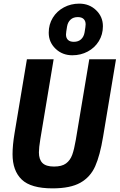

<svg xmlns="http://www.w3.org/2000/svg" viewBox="-20 -1024 658 1056"><path d="M275 -698 202 -260Q194 -212 194 -186Q194 -147 213.5 -127.5Q233 -108 277 -108Q320 -108 343 -125Q366 -142 377 -172Q388 -202 397 -255L471 -698H618L547 -272Q530 -169 503.5 -109.5Q477 -50 422 -19Q367 12 269 12Q150 12 99.5 -36.5Q49 -85 49 -176Q49 -225 60 -291L128 -698ZM248 -844Q248 -890 270.5 -926.5Q293 -963 331.5 -983.5Q370 -1004 416 -1004Q471 -1004 508.5 -968Q546 -932 546 -880Q546 -834 523.5 -797.5Q501 -761 462.5 -740.5Q424 -720 378 -720Q323 -720 285.5 -756Q248 -792 248 -844ZM445 -845Q445 -847 445.5 -848Q446 -849 446 -851Q448 -864 449.5 -873.5Q451 -883 451 -890Q451 -909 440 -919.5Q429 -930 408 -930Q383 -930 368 -916Q353 -902 349 -879Q349 -877 348.5 -876Q348 -875 348 -873Q346 -860 344.5 -850.5Q343 -841 343 -834Q343 -815 354 -804.5Q365 -794 386 -794Q411 -794 426 -808Q441 -822 445 -845Z"/></svg>

Font: iA Writer Mono V
Style: Regular
Weight: 400
Italic angle: -9.5°
Designer: Mike Abbink, Paul van der Laan, Pieter van Rosmalen
Foundry: Bold Monday
Version: Version 2.000